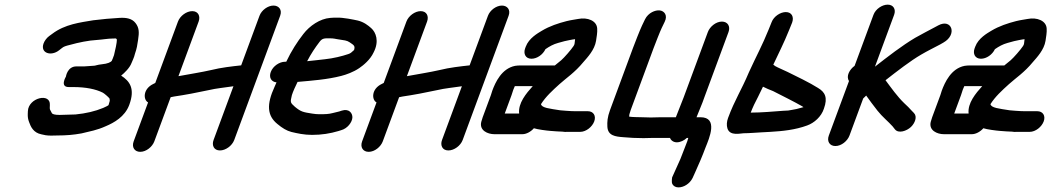

<svg xmlns="http://www.w3.org/2000/svg" viewBox="-20 -573 4529 827"><path d="M447.7 -121C447.6 -120.5 448.9 -119 424.5 -108.2C389.5 -93.6 350.2 -84.5 305.3 -80C291.6 -79.8 246.2 -78 236.8 -78C214.7 -78 206.3 -81.6 203.6 -85.3L195.2 -101.5C194.7 -103.6 194.2 -106.5 194.4 -109.9L194.8 -120.7C198.3 -174.7 102.2 -152.2 100.1 -94.1L99.6 -82.1C99.2 -69.2 100.6 -59.3 105.4 -46.9C112.4 -27.4 123.6 -1.2 158.3 5.6L176.6 9.5C184.6 11.2 195.3 11 203.9 11C232.7 11 277.1 10 305 5.7L330.5 1.7C331.1 1.6 332.3 1.3 333.2 1.1C367.4 -7.4 397.3 -11.9 436.7 -29.9C470 -44 517.8 -69.8 536.7 -121C562.8 -191.5 538.9 -223.4 501.8 -247.3C516.6 -259.3 538.7 -280.4 546.7 -302C549.8 -310.6 557.4 -323.9 561.5 -342.1C569 -363 571.8 -379.9 574.8 -401.4C579.6 -432.8 580.1 -452.8 563.6 -473.9C548.7 -493 524.7 -498 493.7 -495.9C456.5 -493.5 422 -490.9 381.7 -485.7C326.7 -476.3 259.9 -469.1 205 -427.3L191.8 -417.7C181.1 -409.9 171.9 -397.3 167.7 -386C152.3 -344.2 200 -329.2 234.3 -356.3L247.2 -366.4C254.6 -372.3 261.3 -374.8 282.5 -380C318 -389.9 360.9 -398.9 398.8 -401C420.1 -402.3 445.6 -407 464.5 -407C470 -407 474.9 -407.6 479.6 -407.4C480.6 -406.4 482.3 -404.5 483.5 -402.6C483.6 -389.6 476.5 -356.8 471.1 -335.6L465.7 -321C464.2 -317 463.2 -314.6 461.1 -310.4C456.5 -305.4 445.4 -298.6 416.9 -295.9C399.8 -294.2 390.6 -290 386.2 -290C380.6 -290 349.8 -287 343.1 -287H309.1C270 -287 263.9 -243 263.9 -243C263.9 -243 236.6 -198 276.2 -198H296.2C348.9 -198 392.8 -189.2 422.9 -173.8C427.2 -171.9 448.5 -154.2 451.8 -148.5C453.1 -141.9 453.4 -138.9 451.5 -134C450.1 -130 448.4 -122.6 447.7 -121Z M1097.7 -505 1018.8 -291.5C978.7 -287 933.6 -282.3 889 -271.2C848 -261.8 797 -253.9 748.6 -244.9L835.5 -480C844 -503 834.2 -525 808.1 -525C783.3 -525 755.7 -504.8 746.5 -480L648.8 -215.7C645.8 -214.1 643.1 -212.7 640.9 -211.7C594.6 -189.9 596.7 -142.9 617.8 -131.9L555.7 36C546.5 60.8 559.3 81 584 81C610.1 81 636.2 59 644.7 36L715.1 -154.3C718.5 -155 724.3 -156.2 730.5 -157.4C771.3 -163.1 835.6 -175.2 878.4 -184.7C913.8 -193.1 945.1 -195.2 985.5 -201.5L899.9 30C891.4 53 901.2 75 927.3 75C952.1 75 979.7 54.8 988.9 30L1186.7 -505C1196.4 -531 1181 -549 1158 -549C1133.7 -549 1106.7 -529.3 1097.7 -505Z M1303 -309.4C1319.3 -341 1337.3 -367.8 1356.6 -393C1368.3 -408.6 1377.8 -408 1398.9 -408C1406.1 -408 1414.4 -408 1432.3 -404.3C1463.8 -399.4 1473.8 -399.1 1485.7 -391C1504.8 -378.2 1510.4 -375.4 1505.1 -357.5C1492.1 -346.1 1491.4 -344 1480.5 -340.2C1454.7 -331.2 1414.5 -321.4 1380 -317.9C1356.1 -315.6 1328.4 -311.5 1303 -309.4ZM1171 -218.2C1168.7 -213.2 1166.1 -207.3 1162.9 -199.8C1127.3 -122.7 1130.6 -74.6 1175 -38.8C1195.7 -21.5 1214.9 -9.7 1235.2 -4.6C1260.6 1.4 1289.5 8 1324 8C1365.6 8 1402 2.1 1437.3 -8.4L1449 -12.1C1476.9 -19.4 1496.6 -46.5 1497.8 -66.2C1498.9 -84.8 1484.1 -106.7 1452.1 -96.5L1440.8 -92.8C1433 -90.9 1424.5 -88.8 1412.9 -86C1396.3 -81.5 1380.4 -81 1356 -81C1346 -81 1335.8 -81.9 1324.8 -83.7C1285.5 -89.9 1276.5 -91.3 1250.4 -112.9C1229.3 -131.7 1230 -132.1 1237.3 -163.4C1242.3 -179.4 1252.2 -200.8 1261.7 -220.2C1323.6 -225.6 1390.4 -230.6 1449.8 -246C1471.4 -251.5 1502 -262.4 1527.2 -279.5C1545.6 -292.1 1574.9 -316 1589.2 -347.1C1614.4 -395.3 1599.3 -433.8 1578.9 -451.8C1565.7 -463.5 1547.5 -478.1 1521.3 -484.5C1504.1 -488.2 1457.9 -498.3 1429.1 -497C1420.3 -497 1410.8 -496.7 1402.5 -495.9C1358 -492.6 1313.3 -461.5 1286.4 -426.3C1260.4 -392.9 1235.1 -353.9 1212.9 -307H1207.5C1184.5 -307 1155.9 -289 1146.3 -263C1137.5 -239.4 1148.1 -220.6 1171 -218.2Z M2081.7 -505 2002.8 -291.5C1962.7 -287 1917.6 -282.3 1873 -271.2C1832 -261.8 1781 -253.9 1732.6 -244.9L1819.5 -480C1828 -503 1818.2 -525 1792.1 -525C1767.3 -525 1739.7 -504.8 1730.5 -480L1632.8 -215.7C1629.8 -214.1 1627.1 -212.7 1624.9 -211.7C1578.6 -189.9 1580.7 -142.9 1601.8 -131.9L1539.7 36C1530.5 60.8 1543.3 81 1568 81C1594.1 81 1620.2 59 1628.7 36L1699.1 -154.3C1702.5 -155 1708.3 -156.2 1714.5 -157.4C1755.3 -163.1 1819.6 -175.2 1862.4 -184.7C1897.8 -193.1 1929.1 -195.2 1969.5 -201.5L1883.9 30C1875.4 53 1885.2 75 1911.3 75C1936.1 75 1963.7 54.8 1972.9 30L2170.7 -505C2180.4 -531 2165 -549 2142 -549C2117.7 -549 2090.7 -529.3 2081.7 -505Z M2094.3 -163 2059.1 -68C2056.6 -61.1 2054.5 -54.4 2052.9 -47.9C2043.9 -11 2080.8 5 2109.2 5H2230.2C2247.2 5 2266.7 -5.7 2279.6 -20.6C2295.3 -15.5 2333.7 -10.4 2351.6 -9.1L2378.8 -7.1C2386.8 -6.4 2394.7 -6.1 2402.2 -6C2409.3 -4.9 2416.2 -4.2 2427.1 -5H2478.8C2504.9 -5 2531 -27 2539.5 -50C2548.5 -74.3 2536.1 -94 2511.8 -94H2456.8C2445.9 -94 2436.1 -94.6 2417.3 -95.9L2393 -97.9C2345.6 -105.5 2313.7 -108.2 2310.2 -124.4C2330.7 -156.9 2359.3 -182.9 2390 -210.7C2419.3 -237.1 2456.3 -261 2492.6 -305.4C2510.4 -325.8 2541.3 -358.2 2547.4 -397.3C2549.4 -411.1 2553.7 -433.9 2552.3 -450C2550.6 -483.9 2510.6 -499.4 2470.4 -491.4C2455.5 -488.4 2442.7 -487.5 2420.6 -482.1C2384.7 -472.8 2347.9 -461 2313.5 -440.3C2296.3 -429.9 2258.1 -408.6 2244.6 -372L2242 -365C2233.4 -342 2243.3 -320 2269.3 -320C2292.9 -320 2318.3 -337.6 2329.4 -361.2C2346.8 -373.2 2363.2 -382.4 2383.9 -388.1L2411.9 -395.8C2418.8 -397.3 2427.6 -399.2 2434 -400.5C2443.4 -402.1 2452.1 -404 2457.1 -404.2C2454.3 -384.6 2456.3 -383.7 2450.5 -374.7C2440 -358.7 2410.3 -324.8 2397.3 -313.5C2388 -305.6 2381.4 -300.7 2369.8 -291H2223.6C2215.4 -291 2206.7 -291 2198.8 -289.4C2140.7 -277.9 2113.8 -218.6 2100.3 -182C2098.1 -176.1 2097.9 -172.9 2094.3 -163ZM2216.1 -84H2154.1L2183.3 -163C2186.5 -171.8 2188.7 -178.3 2190.9 -186.3C2192 -189.3 2194.9 -196.5 2197.5 -202H2274.7C2246.6 -170.9 2211.1 -128.6 2216.1 -84Z M2891.1 -68H2827.1C2813.4 -68 2800 -67.7 2783.2 -67C2770.9 -67 2757.1 -67.3 2745.4 -68C2732.1 -68.6 2705.6 -68.1 2690.1 -70.6C2690 -77.2 2691 -83.7 2696.6 -99L2795.3 -366C2802.1 -384.1 2823.7 -439.3 2830 -452.1L2843 -479.1C2857.2 -507.9 2840.7 -526.2 2821.3 -528.2C2802.6 -530.1 2772.4 -518.4 2758.3 -489.9L2745.2 -462.6C2735.9 -442.8 2714.3 -387.4 2706.3 -366L2607.6 -99C2596 -67.5 2595.1 -47.8 2596.1 -27.3C2598.1 11.8 2631.2 15.4 2664.4 17.9C2694.7 20.5 2718.3 22 2751.9 22C2766.5 22 2781 21 2794.2 21H2866C2868.9 30.2 2879.5 40 2895.2 40C2910.9 40 2927 31.8 2938.6 21H2944.7C2941.9 31.2 2940.9 35.1 2930.6 60.6C2923.5 79.9 2917.6 94.8 2910.8 111.5L2875 191.2C2875 191.2 2871.8 210.7 2875.6 218.6C2885.7 239.9 2915.2 237.1 2936.4 223.4C2947.3 216.3 2956.8 206.7 2963.3 193.5L2974.8 168C2990.9 132.1 3004.4 101.5 3018.9 62.4C3035.1 22.2 3074.8 -68 2997.1 -68H2980.1L2980.5 -69C2988.8 -91.4 3004.5 -125.2 3014.5 -155.5L3117.9 -435C3127 -459.8 3114.3 -480 3089.5 -480C3063.5 -480 3037.4 -458 3028.9 -435L2924.9 -154C2915.7 -129.1 2901.7 -96.6 2891.1 -68Z M3266.4 -199.6C3279.2 -193 3294.5 -186.5 3309.9 -180.6C3341.5 -164.5 3404 -133.3 3434.8 -115.5C3436.9 -114.2 3438.3 -113.3 3440.8 -111.5C3432.4 -109.1 3417.2 -105 3410.7 -103.4L3389.9 -99.5C3377.5 -97.2 3372.8 -96 3356.5 -96C3356 -96 3355.2 -96 3354.6 -95.9C3309.4 -92.6 3260 -88 3215.5 -88C3214.5 -88 3214.6 -88 3213.6 -88C3217.9 -99.2 3221.5 -108 3227.9 -121.8C3238.9 -142.6 3250.5 -166.8 3266.4 -199.6ZM3364.7 -521C3341.6 -521 3312.9 -502.7 3303.5 -477.4L3291.2 -446.8C3263.5 -377.9 3239 -334.3 3205.8 -261.7C3172.6 -182.6 3145.2 -144 3116 -65C3110.1 -48.9 3109.1 -33.3 3113.2 -20C3123.8 14.4 3170.4 1 3182.6 1C3205.3 1 3240.5 -2 3260.5 -3L3297.3 -5C3352.3 -8.2 3405.2 -13.7 3456.5 -32.5C3487.1 -43.5 3517.6 -70.3 3528.8 -104.9C3546.4 -153.4 3533.3 -176.6 3503.1 -194.4C3470 -215.7 3406.8 -246.3 3372.4 -263.1C3355.3 -271.5 3330.3 -281.6 3318.1 -288.8C3317.1 -289.7 3315.9 -291.1 3310.8 -294.4C3333.6 -343.7 3355.8 -385.8 3379.2 -444.2L3391.9 -475.6C3400.7 -499.4 3390.7 -521 3364.7 -521Z M3710.9 -161.4C3727.8 -138 3739 -122.3 3759.7 -96.1C3779.9 -70.4 3807 -48.6 3824.6 -28.8L3834.6 -16.1C3850 3.5 3885.1 -8.6 3903.6 -26C3920.6 -42.1 3932.1 -70.2 3916.8 -86L3905.5 -97.7C3898.2 -106.2 3887 -117.4 3874.8 -128.5C3845 -157.1 3818.8 -194.5 3794.2 -227.4C3843.8 -266.2 3902.2 -311.5 3947.9 -337.9C3975.1 -353.9 4000.7 -366.2 4029.4 -381.5L4043.7 -389.7C4104.8 -424.2 4079.4 -494.7 4021.6 -463.8L4006.7 -455.8C3979.7 -441.4 3952.8 -427.6 3921.8 -410.1C3863.9 -375.7 3805.3 -330 3748.7 -285.9L3831.2 -509C3840.2 -533.3 3827.8 -553 3803.5 -553C3780.4 -553 3751.8 -535 3742.2 -509L3661 -289.4C3639.5 -274.1 3623.1 -244.6 3636.9 -224.1L3549.9 11C3540.8 35.8 3553.5 56 3578.3 56C3604.3 56 3630.4 34 3638.9 11L3698.1 -149C3700.5 -150.8 3707.9 -158.1 3710.9 -161.4Z M4030.3 -163 3995.1 -68C3992.6 -61.1 3990.5 -54.4 3988.9 -47.9C3979.9 -11 4016.8 5 4045.2 5H4166.2C4183.2 5 4202.7 -5.7 4215.6 -20.6C4231.3 -15.5 4269.7 -10.4 4287.6 -9.1L4314.8 -7.1C4322.8 -6.4 4330.7 -6.1 4338.2 -6C4345.3 -4.9 4352.2 -4.2 4363.1 -5H4414.8C4440.9 -5 4467 -27 4475.5 -50C4484.5 -74.3 4472.1 -94 4447.8 -94H4392.8C4381.9 -94 4372.1 -94.6 4353.3 -95.9L4329 -97.9C4281.6 -105.5 4249.7 -108.2 4246.2 -124.4C4266.7 -156.9 4295.3 -182.9 4326 -210.7C4355.3 -237.1 4392.3 -261 4428.6 -305.4C4446.4 -325.8 4477.3 -358.2 4483.4 -397.3C4485.4 -411.1 4489.7 -433.9 4488.3 -450C4486.6 -483.9 4446.6 -499.4 4406.4 -491.4C4391.5 -488.4 4378.7 -487.5 4356.6 -482.1C4320.7 -472.8 4283.9 -461 4249.5 -440.3C4232.3 -429.9 4194.1 -408.6 4180.6 -372L4178 -365C4169.4 -342 4179.3 -320 4205.3 -320C4228.9 -320 4254.3 -337.6 4265.4 -361.2C4282.8 -373.2 4299.2 -382.4 4319.9 -388.1L4347.9 -395.8C4354.8 -397.3 4363.6 -399.2 4370 -400.5C4379.4 -402.1 4388.1 -404 4393.1 -404.2C4390.3 -384.6 4392.3 -383.7 4386.5 -374.7C4376 -358.7 4346.3 -324.8 4333.3 -313.5C4324 -305.6 4317.4 -300.7 4305.8 -291H4159.6C4151.4 -291 4142.7 -291 4134.8 -289.4C4076.7 -277.9 4049.8 -218.6 4036.3 -182C4034.1 -176.1 4033.9 -172.9 4030.3 -163ZM4152.1 -84H4090.1L4119.3 -163C4122.5 -171.8 4124.7 -178.3 4126.9 -186.3C4128 -189.3 4130.9 -196.5 4133.5 -202H4210.7C4182.6 -170.9 4147.1 -128.6 4152.1 -84Z"/></svg>

Font: Just Breathe
Style: BdObl7
Weight: 400
Foundry: Cannot Into Space Fonts
Version: Version 0.72